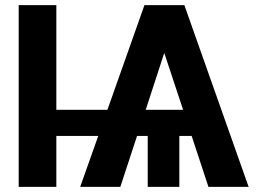

<svg xmlns="http://www.w3.org/2000/svg" viewBox="-20 -727 1032 747"><path d="M199.2 -299.8H397.9L542 -707H697.3L947.3 0H791L725.6 -198.2H677.7V0H554.7V-198.2H513.2L448.2 0H292L362.3 -198.2H199.2V0H52.7V-707H199.2ZM692.4 -299.8 619.1 -521 546.9 -299.8Z"/></svg>

Font: Pretendard Std
Style: Bold
Weight: 700
Designer: Base glyphs from Inter by Rasmus Andersson; Hangeul glyphs from Noto Sans CJK(Source Han Sans) by Jang Soo-young and Kan
Foundry: Kil Hyung-jin
Version: Version 1.309